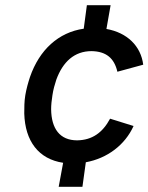

<svg xmlns="http://www.w3.org/2000/svg" viewBox="-20 -712 569 736"><path d="M276 -174C209 -174 177 -219 176 -293C176 -310 178 -328 181 -347C184 -368 190 -389 196 -407C221 -475 265 -516 331 -516C387 -515 418 -489 430 -437L529 -464C520 -536 467 -587 388 -601L404 -692H313L301 -602C204 -588 131 -521 95 -417C88 -396 81 -371 77 -347C73 -323 73 -299 73 -277C76 -171 128 -102 222 -88L205 4H296L309 -90C391 -105 459 -156 492 -229L402 -257C373 -203 333 -175 276 -174Z"/></svg>

Font: Arthouse Owned Medium
Style: Italic
Weight: 500
Italic angle: -10°
Designer: Jeremy Tribby
Foundry: Tribby Type
Version: Version 1.000;PS 001.000;hotconv 1.0.88;makeotf.lib2.5.64775